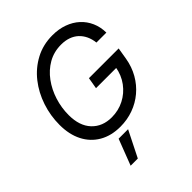

<svg xmlns="http://www.w3.org/2000/svg" viewBox="-266 -885 1273 1273"><g transform="rotate(-45 370.5 -248.5)"><path d="M341.3 10.3Q255.9 10.3 193.6 -25.9Q131.3 -62 97.7 -127.9Q64 -193.8 64 -283.7Q64 -370.1 91.1 -451.4Q118.2 -532.7 168.9 -597.2Q219.7 -661.6 291.3 -699.7Q362.8 -737.8 451.2 -737.8Q509.8 -737.8 558.3 -720.2Q606.9 -702.6 641.8 -670.7Q676.8 -638.7 696.3 -594.5Q715.8 -550.3 716.3 -497.1H623Q619.1 -532.7 605.7 -561.3Q592.3 -589.8 570.1 -610.6Q547.9 -631.3 517.1 -642.3Q486.3 -653.3 447.8 -653.3Q379.9 -653.3 325.4 -622.1Q271 -590.8 232.4 -538.1Q193.8 -485.4 173.3 -420.2Q152.8 -355 152.8 -287.6Q152.8 -185.5 205.3 -129.9Q257.8 -74.2 344.7 -74.2Q407.7 -74.2 461.2 -101.6Q514.6 -128.9 551 -178Q587.4 -227.1 598.1 -292L624.5 -285.2H407.2L420.9 -365.2H699.7L686 -282.7Q674.8 -216.8 644 -162.8Q613.3 -108.9 567.1 -70.1Q521 -31.2 463.4 -10.5Q405.8 10.3 341.3 10.3ZM206.1 240.7 276.4 57.6H365.2L273.4 240.7Z"/></g></svg>

Font: Inter 20pt
Style: Italic
Weight: 400
Italic angle: -9.3988°
Version: Version 4.001;git-66647c0bb